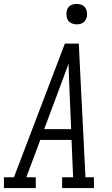

<svg xmlns="http://www.w3.org/2000/svg" viewBox="-50 -957 570 977"><path d="M-30 0V-55H21L280 -735H351L363 -490L385 -55H428V0H266V-55H322L314 -245H155L84 -55H132V0ZM175 -300H312L304 -490Q302 -526 301 -562Q300 -598 299 -633Q286 -597 272.5 -561.5Q259 -526 246 -490ZM340 -833Q328 -833 316.5 -837.5Q305 -842 298 -851Q291 -860 289 -872.5Q287 -885 289 -898Q290 -906 294.5 -914.5Q299 -923 306.5 -928Q314 -933 323 -935Q332 -937 340 -937Q353 -937 364.5 -932.5Q376 -928 383 -919Q390 -910 392 -897.5Q394 -885 392 -872Q390 -864 385.5 -855.5Q381 -847 373.5 -842Q366 -837 357.5 -835Q349 -833 340 -833Z"/></svg>

Font: Iosevka Slab Light Oblique
Style: Regular
Weight: 300
Italic angle: -9°
Monospace: yes
Designer: Belleve Invis
Foundry: Belleve Invis
Version: Version 11.1.1; ttfautohint (v1.8.3)